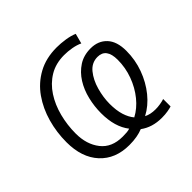

<svg xmlns="http://www.w3.org/2000/svg" viewBox="-142 -697 879 879"><g transform="rotate(-45 297.0 -257.5)"><path d="M440 27Q378 27 335 -5Q318 2 296 6Q274 10 247 10Q157 10 104.5 -47Q52 -104 52 -203Q52 -267 69 -327.5Q86 -388 120 -436.5Q154 -485 206 -513.5Q258 -542 327 -542Q354 -542 383 -537.5Q412 -533 433 -524L420 -475Q401 -484 376 -488.5Q351 -493 327 -493Q272 -493 231.5 -468.5Q191 -444 164 -402.5Q137 -361 123.5 -308.5Q110 -256 110 -201Q110 -131 146 -85Q182 -39 252 -39Q269 -39 279.5 -40Q290 -41 299 -44Q258 -96 258 -185Q258 -229 268.5 -272.5Q279 -316 301 -351Q323 -386 356 -407.5Q389 -429 434 -429Q483 -429 512.5 -397.5Q542 -366 542 -305Q542 -247 522.5 -193.5Q503 -140 469 -98Q435 -56 391 -33Q414 -21 447 -21Q462 -21 477.5 -23.5Q493 -26 505 -30V18Q496 21 479 24Q462 27 440 27ZM352 -64Q390 -84 420 -121Q450 -158 467.5 -205.5Q485 -253 485 -304Q485 -379 429 -379Q391 -379 366 -348.5Q341 -318 328.5 -273.5Q316 -229 316 -187Q316 -145 325.5 -114.5Q335 -84 352 -64Z"/></g></svg>

Font: Noto Sans Light
Style: Italic
Weight: 300
Italic angle: -12°
Designer: Monotype Design Team
Foundry: Monotype Imaging Inc.
Version: Version 2.013; ttfautohint (v1.8.4.7-5d5b)